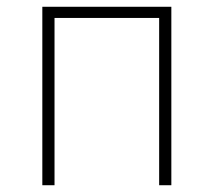

<svg xmlns="http://www.w3.org/2000/svg" viewBox="-20 -547 631 567"><path d="M105 -527H486V0H450V-494H141V0H105Z"/></svg>

Font: SpoqaHanSansJP-Thin
Style: Regular
Weight: 250
Designer: [Source Han Sans]
Ryoko NISHIZUKA  (kana & ideographs); Paul D. Hunt (Latin, Greek & Cyrillic); Wenlong ZHANG  (bopomofo
Foundry: Spoqa (http://bi.spoqa.com)
Version: Version 1.002.20150607